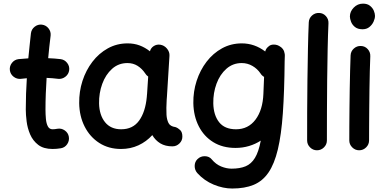

<svg xmlns="http://www.w3.org/2000/svg" viewBox="-20 -787 2152 1076"><path d="M367.7 -393.6Q364.7 -371.1 346.4 -356.9Q328.1 -342.8 305.7 -345.2Q275.4 -349.1 241.2 -350.6Q238.3 -306.6 236.6 -262.2Q234.9 -217.8 234.9 -173.3Q234.9 -146 237.3 -120.4Q239.7 -94.7 248.3 -78.6Q256.8 -62.5 274.9 -62.5Q286.6 -62.5 301.3 -65.4Q323.7 -69.3 342.8 -56.2Q361.8 -43 365.7 -21Q369.6 1.5 356.7 20.8Q343.8 40 321.3 43.9Q309.1 45.9 297.4 46.9Q285.6 47.9 274.9 47.9Q224.1 47.9 194.1 24.7Q164.1 1.5 148.9 -33.9Q133.8 -69.3 129.2 -106.9Q124.5 -144.5 124.5 -173.3Q124.5 -217.8 126 -261.5Q127.4 -305.2 130.4 -348.6Q113.3 -347.2 97.2 -345.2Q74.7 -342.8 56.4 -356.9Q38.1 -371.1 35.2 -393.6Q32.7 -416.5 46.9 -434.6Q61 -452.6 83.5 -455.6Q110.8 -458.5 138.7 -460Q142.1 -495.1 145.8 -530.3Q149.4 -565.4 153.3 -600.1Q156.2 -623 174.3 -637.2Q192.4 -651.4 214.8 -648.9Q237.8 -646 252 -627.9Q266.1 -609.9 263.7 -587.4Q259.8 -555.7 256.3 -524.2Q252.9 -492.7 250 -460.9Q286.6 -459.5 319.8 -455.6Q342.3 -452.6 356.4 -434.3Q370.6 -416 367.7 -393.6Z M946.3 33.2Q906.2 33.2 878.4 16.4Q850.6 -0.5 833.5 -29.8Q800.3 6.8 755.9 27.3Q711.4 47.9 658.2 47.9Q588.9 47.9 536.4 14.2Q483.9 -19.5 454.3 -77.9Q424.8 -136.2 423.8 -209Q422.9 -273.4 442.1 -333.3Q461.4 -393.1 497.8 -440.7Q534.2 -488.3 584.5 -516.1Q634.8 -543.9 695.3 -543.9Q731.4 -543.9 762.2 -532.5Q793 -521 820.3 -499.5Q825.2 -518.1 841.3 -528.6Q857.4 -539.1 877.4 -536.6Q900.4 -533.2 915.8 -514.6Q931.2 -496.1 929.7 -474.1L915.5 -245.6Q915 -236.3 914.1 -227.1Q912.6 -206.5 912.4 -182.6Q912.1 -158.7 913.1 -143.6Q914.6 -117.7 924.1 -98.1Q933.6 -78.6 963.4 -74.7Q977.5 -69.8 989.7 -58.1Q1002 -46.4 1002 -22Q1002.4 0.5 985.8 16.8Q969.2 33.2 946.3 33.2ZM659.2 -62.5Q724.6 -62.5 759.8 -111.3Q794.9 -160.2 802.7 -243.7Q803.2 -247.6 803.2 -251Q803.2 -253.9 803.7 -256.3Q804.2 -258.8 804.2 -261.2L810.5 -357.9Q799.8 -365.2 793.5 -376Q775.9 -402.3 751 -418Q726.1 -433.6 694.3 -433.6Q644 -433.6 607.9 -401.1Q571.8 -368.7 553 -316.9Q534.2 -265.1 535.2 -207.5Q536.6 -142.1 568.6 -102.3Q600.6 -62.5 659.2 -62.5Z M1513.7 -537.1H1515.1Q1519 -537.1 1523.4 -536.6Q1534.2 -535.2 1543.9 -529.8Q1571.3 -515.1 1574.7 -488.8Q1576.7 -481.4 1576.2 -474.1L1575.2 -442.9Q1573.7 -274.9 1565.2 -153.1Q1556.6 -31.2 1537.1 50.3Q1517.6 131.8 1484.6 179.9Q1451.7 228 1401.6 248.8Q1351.6 269.5 1281.2 269.5Q1230.5 269.5 1177.5 247.6Q1124.5 225.6 1085.9 183.1Q1070.8 166 1071 142.8Q1071.3 119.6 1086.9 104.5Q1104 87.9 1128.2 88.4Q1152.3 88.9 1166 105.5Q1189.5 133.8 1219.5 146Q1249.5 158.2 1277.8 158.2Q1324.2 158.2 1356.2 145Q1388.2 131.8 1408.9 97.7Q1429.7 63.5 1441.4 1Q1411.6 20.5 1375.7 31.2Q1339.8 42 1299.8 42Q1228 42 1175.5 9.8Q1123 -22.5 1094 -79.3Q1064.9 -136.2 1063.5 -209Q1062.5 -273.9 1082 -334Q1101.6 -394 1137.9 -441.4Q1174.3 -488.8 1224.6 -516.4Q1274.9 -543.9 1335 -543.9Q1406.7 -543.9 1466.3 -498.5Q1470.2 -514.6 1482.9 -524.9Q1495.6 -537.6 1513.7 -537.1ZM1302.7 -62.5Q1371.1 -62.5 1411.9 -116.7Q1452.6 -170.9 1456.1 -261.2L1460 -356Q1446.8 -363.8 1439.5 -376Q1422.4 -401.4 1394.8 -417.5Q1367.2 -433.6 1334.5 -433.6Q1285.2 -433.6 1248.8 -401.6Q1212.4 -369.6 1193.4 -317.9Q1174.3 -266.1 1175.3 -207.5Q1176.8 -141.6 1208 -102.1Q1239.3 -62.5 1302.7 -62.5Z M1768.1 -714.4Q1791 -713.9 1806.4 -696.8Q1821.8 -679.7 1820.8 -656.7Q1817.9 -594.7 1816.2 -512Q1814.5 -429.2 1813.5 -338.4Q1812.5 -247.6 1812.3 -159.7Q1812 -71.8 1812 0Q1812 22.5 1795.7 38.8Q1779.3 55.2 1756.3 55.2Q1733.9 55.2 1717.5 38.8Q1701.2 22.5 1701.2 0Q1701.2 -72.3 1701.4 -160.2Q1701.7 -248 1702.9 -339.4Q1704.1 -430.7 1705.8 -514.4Q1707.5 -598.1 1710.4 -661.6Q1711.4 -684.6 1728.5 -700Q1745.6 -715.3 1768.1 -714.4Z M1940.9 -694.8Q1940.9 -722.2 1962.4 -744.4Q1983.9 -766.6 2014.2 -766.6Q2038.6 -766.6 2053.5 -754.6Q2068.4 -742.7 2075 -726.8Q2081.5 -710.9 2081.5 -698.2Q2081.5 -683.1 2073.5 -665.5Q2065.4 -647.9 2050 -635.5Q2034.7 -623 2011.7 -623Q1984.9 -623 1969.2 -635.7Q1953.6 -648.4 1947.3 -665.3Q1940.9 -682.1 1940.9 -694.8ZM2002.4 -529.3Q2025.4 -528.8 2040.8 -511.7Q2056.2 -494.6 2055.2 -471.7Q2053.7 -438 2052.5 -389.6Q2051.3 -341.3 2050.5 -286.6Q2049.8 -231.9 2049.3 -177.7Q2048.8 -123.5 2048.6 -77.1Q2048.3 -30.8 2048.3 0Q2048.3 22.5 2032 38.8Q2015.6 55.2 1992.7 55.2Q1970.2 55.2 1953.9 38.8Q1937.5 22.5 1937.5 0Q1937.5 -30.8 1937.7 -77.4Q1938 -124 1938.5 -178.5Q1939 -232.9 1939.9 -288.1Q1940.9 -343.3 1942.1 -392.3Q1943.4 -441.4 1944.8 -476.6Q1945.8 -499.5 1962.9 -514.9Q1980 -530.3 2002.4 -529.3Z"/></svg>

Font: Mikhak-DS2-FD SemiBold
Style: Regular
Weight: 600
Designer: Amin Abedi
Version: Version 3.2